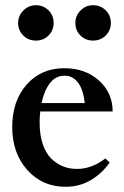

<svg xmlns="http://www.w3.org/2000/svg" viewBox="-20 -698 470 729"><path d="M116.2 -543.9Q87.9 -543.9 68.4 -563.2Q48.8 -582.5 48.8 -610.8Q48.8 -638.2 68.8 -658.2Q88.9 -678.2 116.2 -678.2Q144.5 -678.2 164.1 -658.9Q183.6 -639.6 183.6 -610.8Q183.6 -582.5 164.3 -563.2Q145 -543.9 116.2 -543.9ZM333 -543.9Q304.7 -543.9 285.4 -563.2Q266.1 -582.5 266.1 -610.8Q266.1 -638.2 285.9 -658.2Q305.7 -678.2 333 -678.2Q361.8 -678.2 381.3 -658.9Q400.9 -639.6 400.9 -610.8Q400.9 -582.5 381.3 -563.2Q361.8 -543.9 333 -543.9ZM229 11.2Q140.6 11.2 83.5 -52.7Q26.4 -116.7 26.4 -215.8Q26.4 -314.9 81.3 -377Q136.2 -439 224.1 -439Q303.7 -439 355.7 -392.3Q407.7 -345.7 407.7 -274.9H132.8Q130.4 -252 130.4 -234.4Q130.4 -187.5 141.8 -152.3Q153.3 -117.2 173.6 -96.9Q193.8 -76.7 218.5 -66.7Q243.2 -56.6 272.5 -56.6Q328.1 -56.6 379.9 -96.2L396.5 -81.1Q366.7 -38.6 324 -13.7Q281.2 11.2 229 11.2ZM225.6 -410.6Q190.9 -410.6 169.2 -381.8Q147.5 -353 137.7 -306.6H301.8Q296.4 -357.4 276.4 -384Q256.3 -410.6 225.6 -410.6Z"/></svg>

Font: Elstob 14pt SemiBold
Style: Regular
Weight: 600
Designer: Peter S. Baker
Version: Version 1.015